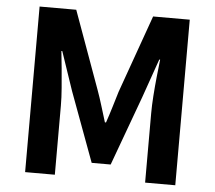

<svg xmlns="http://www.w3.org/2000/svg" viewBox="-52 -798 958 856"><g transform="rotate(5 426.5 -370.5)"><path d="M91 0V-741H255L381 -393Q393 -360 404 -323.5Q415 -287 426 -252H431Q443 -287 454 -323.5Q465 -360 475 -393L599 -741H763V0H628V-309Q628 -345 631 -388Q634 -431 638.5 -474.5Q643 -518 647 -552H643L582 -378L468 -67H383L268 -378L209 -552H205Q209 -518 213 -474.5Q217 -431 220.5 -388Q224 -345 224 -309V0Z"/></g></svg>

Font: Noto Sans KR
Style: Bold
Weight: 700
Designer: Ryoko NISHIZUKA  (kana, bopomofo & ideographs); Paul D. Hunt (Latin, Greek & Cyrillic); Sandoll Communications , Soo-you
Foundry: Adobe
Version: Version 2.004-H2;hotconv 1.0.118;makeotfexe 2.5.65603